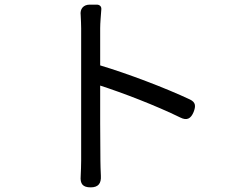

<svg xmlns="http://www.w3.org/2000/svg" viewBox="-20 -785 1020 828"><path d="M412 -254V-416C508 -385 652 -330 758 -278C786 -264 803 -273 815 -302C825 -328 824 -344 799 -356C693 -406 529 -468 412 -503V-663C412 -686 415 -717 417 -745C418 -757 410 -765 397 -765H370H367C340 -765 324 -747 328 -719C329 -698 330 -678 330 -663C330 -580 330 -147 330 -92C330 -72 329 -49 328 -26C325 8 337 23 371 23C404 23 417 6 415 -27C414 -50 413 -75 413 -92Z"/></svg>

Font: GenSenRounded2 TW R
Style: Regular
Weight: 400
Version: Version 2.100;PS 2.1;hotconv 16.6.51;makeotf.lib2.5.65220 DE